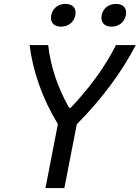

<svg xmlns="http://www.w3.org/2000/svg" viewBox="-20 -960 713 980"><path d="M308.5 0 372 -326C504 -458.5 604.5 -597.5 673 -730H572C513.5 -613.5 432.5 -506.5 341 -410H332.5C278.5 -506.5 238.5 -613.5 226 -730H131C148 -596.5 194.5 -460 275.5 -326.5L212 0ZM241.5 -882.5C234.5 -846 255 -824 291.5 -824C328 -824 357.5 -846 364.5 -882.5C371.5 -918.5 350.5 -940 314 -940C277.5 -940 248.5 -918.5 241.5 -882.5ZM499 -882.5C492 -846 513 -824 549.5 -824C586 -824 615.5 -846 622.5 -882.5C629.5 -918.5 608.5 -940 572 -940C535.5 -940 506 -918.5 499 -882.5Z"/></svg>

Font: Monaspace Argon
Style: Italic
Weight: 400
Italic angle: -11°
Designer: Riley Cran & the Lettermatic Team
Foundry: Lettermatic
Version: Version 1.101 (Monaspace Argon)